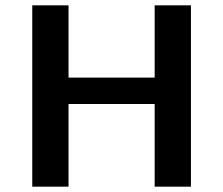

<svg xmlns="http://www.w3.org/2000/svg" viewBox="-20 -700 836 720"><path d="M696 -680V0H560V-310H237V0H101V-680H237V-409H560V-680Z"/></svg>

Font: MartelSansBold
Style: Bold
Weight: 700
Designer: Dan Reynolds and Mathieu Réguer
Foundry: Dan Reynolds and Mathieu Réguer
Version: Version 1.002; ttfautohint (v1.1) -l 5 -r 5 -G 72 -x 0 -D la